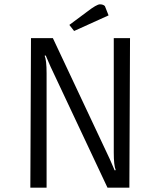

<svg xmlns="http://www.w3.org/2000/svg" viewBox="-20 -866 740 886"><path d="M464 -838 481 -795 322 -723 300 -751 382 -812Q426 -846 441 -846Q456 -846 464 -838ZM505 -162V-690H580L577 0H476L213 -559L191 -610L186 -609Q195 -588 195 -528V0H120L123 -690H224L487 -131L509 -80L514 -81Q505 -102 505 -162Z"/></svg>

Font: Ruluko
Style: Regular
Weight: 400
Designer: Ana Sanfelippo, Angelica Diaz, Meme Hernandez
Foundry: Ana Sanfelippo, Angelica Diaz y Meme Hernandez
Version: Version 1.001